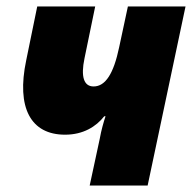

<svg xmlns="http://www.w3.org/2000/svg" viewBox="-20 -573 593 593"><path d="M257 0H436L553 -553H375L348 -427C331 -346 306 -306 269 -306C239 -306 229 -336 241 -393L274 -553H95L61 -387C30 -240 75 -157 181 -157C237 -157 277 -182 302 -214H306C300 -196 293 -172 288 -144Z"/></svg>

Font: Noto Sans SemiCondensed Black
Style: Italic
Weight: 900
Width: 4
Italic angle: -12°
Designer: Monotype Design Team
Foundry: Monotype Imaging Inc.
Version: Version 2.013